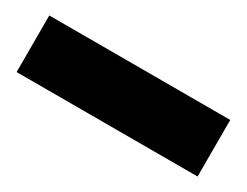

<svg xmlns="http://www.w3.org/2000/svg" viewBox="-31 -82 495 385"><g transform="rotate(30 216.5 110.5)"><path d="M7 176V45H426V176Z"/></g></svg>

Font: Fira Sans Extra Condensed ExtraBold
Style: Regular
Weight: 800
Width: 1
Designer: Carrois Corporate & Edenspiekermann AG
Foundry: Carrois Corporate GbR & Edenspiekermann AG
Version: Version 4.203